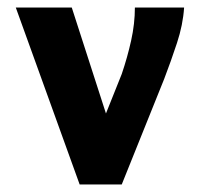

<svg xmlns="http://www.w3.org/2000/svg" viewBox="-20 -491 540 511"><path d="M192 0 22 -471H171L262 -189L304 -294Q319 -338 329 -383Q339 -428 339 -471H470Q467 -425 451 -376.5Q435 -328 417 -281L304 0Z"/></svg>

Font: Inconsolata Black
Style: Regular
Weight: 900
Monospace: yes
Designer: Raph Levien, Cyreal, Brenton Simpson
Foundry: Raph Levien, Cyreal, Google
Version: Version 3.001; ttfautohint (v1.8.2.53-6de2)